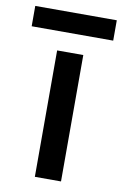

<svg xmlns="http://www.w3.org/2000/svg" viewBox="-142 -702 477 748"><g transform="rotate(10 97.0 -328.0)"><path d="M-64 -656H258.5V-575.5H-64ZM50 -500H153.5V0H50Z"/></g></svg>

Font: Overused Grotesk Medium
Style: Regular
Weight: 525
Version: Version 0.004